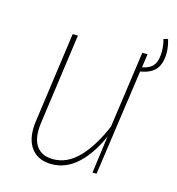

<svg xmlns="http://www.w3.org/2000/svg" viewBox="-94 -682 716 775"><g transform="rotate(15 263.5 -295.0)"><path d="M439 -444 376 0H359L380 -157Q347 -80 298.5 -35Q250 10 190 10Q139 10 110.5 -21Q82 -52 82 -108Q82 -125 85 -144L137 -519H159L107 -144Q104 -125 104 -108Q104 -60 126.5 -35.5Q149 -11 191 -11Q250 -11 298 -61Q346 -111 383 -199L428 -519H450L442 -462Q476 -469 489.5 -488Q503 -507 503 -544Q503 -572 496 -595L514 -600Q523 -571 523 -544Q523 -499 503 -475Q483 -451 439 -444Z"/></g></svg>

Font: Fira Sans Condensed Thin
Style: Italic
Weight: 250
Width: 3
Italic angle: -8°
Designer: Carrois Corporate & Edenspiekermann AG
Foundry: Carrois Corporate GbR & Edenspiekermann AG
Version: Version 4.203